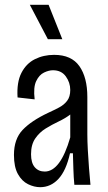

<svg xmlns="http://www.w3.org/2000/svg" viewBox="-20 -768 447 798"><path d="M147 10Q122 10 96.5 -2.5Q71 -15 54.5 -44.5Q38 -74 38 -124Q38 -190 74 -228Q110 -266 180 -299Q204 -310 225 -321Q246 -332 259 -349Q272 -366 272 -394Q272 -425 253.5 -450.5Q235 -476 200 -476Q183 -476 163 -466.5Q143 -457 130.5 -431Q118 -405 124 -355L53 -363Q49 -426 69 -465Q89 -504 125 -522Q161 -540 205 -540Q277 -540 310 -493Q343 -446 343 -365V-209Q343 -182 345 -144.5Q347 -107 350 -68.5Q353 -30 356 0H289Q286 -31 285 -65.5Q284 -100 283 -131H271Q255 -59 223 -24.5Q191 10 147 10ZM166 -55Q231 -55 272 -197V-292Q251 -276 223.5 -263Q196 -250 170 -234Q144 -218 126.5 -192.5Q109 -167 109 -127Q109 -91 124.5 -73Q140 -55 166 -55ZM179 -605 104 -748H182L239 -605Z"/></svg>

Font: Bricolage Grotesque 10pt Condensed Light
Style: Regular
Weight: 300
Width: 3
Designer: Mathieu Triay
Foundry: Atelier Triay
Version: Version 1.000; ttfautohint (v1.8.4.7-5d5b);gftools[0.9.32]